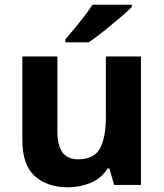

<svg xmlns="http://www.w3.org/2000/svg" viewBox="-20 -786 697 816"><path d="M579 -546V0H465L445 -70H437Q411 -28 365.5 -9Q320 10 269 10Q181 10 128 -37.5Q75 -85 75 -190V-546H224V-227Q224 -169 245 -139Q266 -109 312 -109Q380 -109 405 -155.5Q430 -202 430 -289V-546ZM540 -756Q526 -742 503 -722Q480 -702 453.5 -680Q427 -658 401.5 -638.5Q376 -619 357 -606H258V-619Q274 -638 295.5 -663.5Q317 -689 338 -716.5Q359 -744 373 -766H540Z"/></svg>

Font: Noto Sans Bamum
Style: Regular
Weight: 400
Designer: Monotype Design Team
Foundry: Monotype Imaging Inc.
Version: Version 2.001